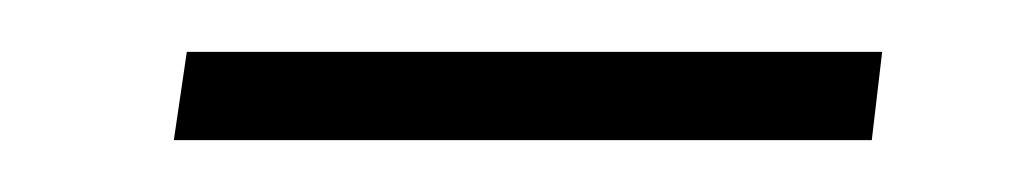

<svg xmlns="http://www.w3.org/2000/svg" viewBox="-20 -342 398 74"><path d="M320 -322 316 -288H47L52 -322Z"/></svg>

Font: Pathway Extreme 28pt Light
Style: Italic
Weight: 300
Italic angle: -8°
Designer: Eduardo Rodriguez Tunni
Foundry: Eduardo Rodriguez Tunni
Version: Version 1.001;gftools[0.9.26]